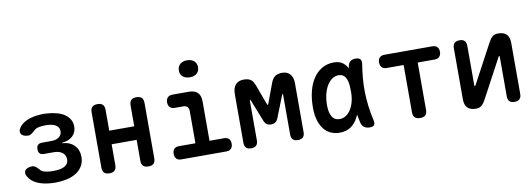

<svg xmlns="http://www.w3.org/2000/svg" viewBox="-60 -1166 4320 1558"><g transform="rotate(-10 2100.0 -387.0)"><path d="M90 -478Q113 -514 159 -533.5Q205 -553 269 -557Q281 -558 293 -558Q305 -558 318 -557Q364 -554 402 -544Q440 -534 466.5 -516Q493 -498 508 -472.5Q523 -447 523 -414Q523 -366 490.5 -335.5Q458 -305 405 -302V-297Q467 -293 502.5 -256Q538 -219 538 -160Q538 -123 522.5 -93Q507 -63 479 -41.5Q451 -20 411.5 -8Q372 4 323 7Q308 8 292.5 8Q277 8 262 7Q194 3 145.5 -19Q97 -41 74 -82Q65 -97 65 -110.5Q65 -124 72.5 -133.5Q80 -143 95 -149Q110 -155 131 -155Q139 -155 146 -152Q153 -149 159 -144.5Q165 -140 171 -134L184 -121Q194 -106 214 -98.5Q234 -91 262 -89Q277 -88 292.5 -88Q308 -88 323 -89Q368 -92 394 -110Q420 -128 420 -162Q420 -197 394 -217Q368 -237 323 -237H244Q220 -237 208.5 -248Q197 -259 197 -283Q197 -307 208.5 -318.5Q220 -330 244 -330H319Q360 -330 383.5 -348Q407 -366 407 -396Q407 -427 383 -443.5Q359 -460 318 -463Q305 -464 293 -464Q281 -464 269 -463Q245 -461 227 -455.5Q209 -450 200 -439Q192 -432 185 -426Q178 -420 172 -416Q166 -412 159 -409Q152 -406 144 -406Q123 -406 108.5 -412Q94 -418 87 -427.5Q80 -437 80.5 -450.5Q81 -464 90 -478Z M739 10Q710 10 696 -4Q682 -18 682 -48V-502Q682 -532 696 -546Q710 -560 739 -560Q769 -560 783 -546Q797 -532 797 -502V-331H1003V-502Q1003 -532 1017 -546Q1031 -560 1061 -560Q1090 -560 1104 -546Q1118 -532 1118 -502V-48Q1118 -18 1104 -4Q1090 10 1061 10Q1031 10 1017 -4Q1003 -18 1003 -48V-219H797V-48Q797 -18 783 -4Q769 10 739 10Z M1704 -109Q1730 -109 1743.5 -95Q1757 -81 1757 -55Q1757 -29 1743 -14.5Q1729 0 1704 0H1332Q1306 0 1292.5 -14.5Q1279 -29 1279 -55Q1279 -81 1292.5 -95Q1306 -109 1332 -109H1468V-374Q1468 -397 1456.5 -409Q1445 -421 1422 -421H1354Q1327 -421 1313 -435Q1299 -449 1299 -475Q1299 -501 1313 -515.5Q1327 -530 1354 -530H1487Q1536 -530 1560 -506Q1584 -482 1584 -433V-109ZM1517 -644Q1481 -644 1459.5 -662.5Q1438 -681 1438 -713Q1438 -746 1459.5 -765Q1481 -784 1517 -784Q1553 -784 1574.5 -765Q1596 -746 1596 -713Q1596 -681 1574.5 -662.5Q1553 -644 1517 -644Z M2348 -46Q2348 -18 2334.5 -4Q2321 10 2293 10Q2265 10 2251 -4Q2237 -18 2237 -46V-366Q2237 -381 2235 -381H2234Q2232 -381 2226 -366L2160 -199Q2152 -176 2138 -164.5Q2124 -153 2100 -153Q2076 -153 2062 -164.5Q2048 -176 2040 -199L1974 -366Q1968 -381 1965 -381Q1963 -381 1963 -366V-46Q1963 -18 1949 -4Q1935 10 1907 10Q1879 10 1865.5 -4Q1852 -18 1852 -46V-445Q1852 -498 1876 -524Q1900 -550 1942 -550Q1963 -550 1977.5 -546Q1992 -542 2003 -533.5Q2014 -525 2021 -512.5Q2028 -500 2034 -484L2089 -335Q2098 -312 2100.5 -312.5Q2103 -313 2111 -335L2166 -484Q2178 -516 2198.5 -533Q2219 -550 2260 -550Q2300 -550 2324 -524.5Q2348 -499 2348 -448Z M2637 10Q2601 10 2568.5 -3Q2536 -16 2511.5 -44.5Q2487 -73 2472 -118.5Q2457 -164 2457 -230Q2457 -298 2471.5 -358.5Q2486 -419 2515 -463.5Q2544 -508 2587 -534Q2630 -560 2687 -560Q2735 -560 2763 -537Q2786 -518 2800 -491L2802 -507Q2807 -535 2823 -547.5Q2839 -560 2866 -560Q2894 -560 2905 -547Q2916 -534 2912 -507Q2903 -450 2898 -395Q2893 -340 2894 -283.5Q2895 -227 2902 -167.5Q2909 -108 2924 -42Q2930 -15 2921 -2.5Q2912 10 2884 10Q2856 10 2838 -3Q2820 -16 2814 -42Q2806 -77 2800 -111Q2795 -97 2788 -85Q2766 -41 2728.5 -15.5Q2691 10 2637 10ZM2656 -99Q2682 -99 2705 -113Q2728 -127 2745.5 -153Q2763 -179 2773.5 -216.5Q2784 -254 2784 -302Q2784 -329 2782 -355.5Q2780 -382 2772 -403Q2764 -424 2748.5 -437.5Q2733 -451 2706 -451Q2677 -451 2652.5 -433.5Q2628 -416 2610 -385.5Q2592 -355 2582.5 -314Q2573 -273 2573 -226Q2573 -168 2593 -133.5Q2613 -99 2656 -99Z M3242 -441H3103Q3077 -441 3063 -455.5Q3049 -470 3049 -496Q3049 -522 3063 -536Q3077 -550 3103 -550H3497Q3523 -550 3537 -536Q3551 -522 3551 -496Q3551 -470 3537 -455.5Q3523 -441 3497 -441H3358V-52Q3358 -22 3344 -8Q3330 6 3300 6Q3271 6 3256.5 -8Q3242 -22 3242 -52Z M3667 -82V-504Q3667 -532 3681 -546Q3695 -560 3723 -560Q3751 -560 3764.5 -546Q3778 -532 3778 -504V-178Q3780 -172 3782 -172Q3784 -172 3785 -174L3788 -178L3961 -501Q3975 -528 3992.5 -544Q4010 -560 4041 -560Q4087 -560 4110 -537Q4133 -514 4133 -468V-46Q4133 -18 4119 -4Q4105 10 4077 10Q4049 10 4035.5 -4Q4022 -18 4022 -46V-372Q4020 -378 4018 -378Q4016 -378 4015 -377L4012 -372L3839 -49Q3825 -22 3807.5 -6Q3790 10 3759 10Q3713 10 3690 -13Q3667 -36 3667 -82Z"/></g></svg>

Font: Maple Mono SemiBold
Style: Regular
Weight: 600
Monospace: yes
Designer: subframe7536
Version: Version 7.000